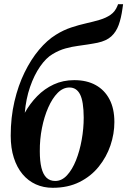

<svg xmlns="http://www.w3.org/2000/svg" viewBox="-20 -882 606 914"><path d="M566 -862 563 -841Q557 -796.5 545 -763.2Q533 -730 509.8 -708.8Q486.5 -687.5 444.5 -678.5Q434.5 -676.5 423 -674.5Q411.5 -672.5 399 -670.5Q378.5 -667 350.8 -663.5Q323 -660 292 -651.5Q261 -643 230.5 -624.5Q199.5 -606.5 171 -565.5Q142.5 -524.5 123 -467.8Q103.5 -411 98 -345Q122.5 -389 157 -424.2Q191.5 -459.5 235.8 -480Q280 -500.5 333.5 -500.5Q393 -500.5 435.5 -477Q478 -453.5 501.2 -409.2Q524.5 -365 524.5 -301Q524.5 -245 505.8 -189.8Q487 -134.5 450.2 -88.8Q413.5 -43 358.5 -15.5Q303.5 12 231 12Q187 12 150.5 -4.5Q114 -21 87.2 -53Q60.5 -85 45.8 -131Q31 -177 31 -236Q31 -323 48.8 -399Q66.5 -475 97 -537.2Q127.5 -599.5 166 -645.2Q204.5 -691 246 -716.5Q282 -739 319 -751.2Q356 -763.5 390.8 -771.2Q425.5 -779 455 -787.8Q484.5 -796.5 506.2 -811.5Q528 -826.5 539 -854L542 -862ZM310.5 -465.5Q280 -465.5 254.5 -439.8Q229 -414 209.8 -370.5Q190.5 -327 179.8 -273Q169 -219 169.5 -161.5Q169.5 -115 177.2 -83.5Q185 -52 201.2 -36.2Q217.5 -20.5 243 -20.5Q274 -20.5 299 -47.5Q324 -74.5 341.8 -119Q359.5 -163.5 369 -216.8Q378.5 -270 378.5 -322.5Q378 -399.5 361.2 -432.5Q344.5 -465.5 310.5 -465.5Z"/></svg>

Font: Merriweather 120pt
Style: Bold Italic
Weight: 700
Italic angle: -7.8°
Version: Version 2.101